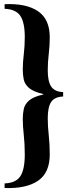

<svg xmlns="http://www.w3.org/2000/svg" viewBox="-20 -761 359 961"><path d="M3 157Q59 155 81.5 121.5Q104 88 104 12Q104 -41 99 -85.5Q94 -130 94 -165Q94 -192 99 -215.5Q104 -239 125.5 -258Q147 -277 197 -288V-290Q147 -302 125.5 -320.5Q104 -339 99 -362.5Q94 -386 94 -413Q94 -448 99 -489Q104 -530 104 -575Q104 -649 81.5 -682Q59 -715 3 -717V-740Q111 -745 170 -705Q229 -665 229 -575Q229 -532 224 -490.5Q219 -449 219 -409Q219 -354 236 -328Q253 -302 296 -300V-278Q253 -276 236 -250.5Q219 -225 219 -169Q219 -129 224 -84Q229 -39 229 12Q229 104 170 144Q111 184 3 180Z"/></svg>

Font: Bona Nova SC
Style: Bold
Weight: 700
Designer: Mateusz Machalski
Foundry: Capitalics
Version: Version 4.001; ttfautohint (v1.8.4.7-5d5b)